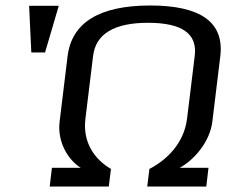

<svg xmlns="http://www.w3.org/2000/svg" viewBox="-20 -679 837 699"><path d="M524 -64 516 0H731L739 -68H634C686 -96 744 -162 753 -236L782 -474C797 -597 712 -659 527 -659C342 -659 241 -597 226 -474L197 -236C188 -161 229 -96 274 -68H169L161 0H376L384 -64C327 -97 280 -158 291 -247L319 -476C329 -556 396 -596 519 -596C643 -596 699 -556 689 -476L661 -247C650 -158 588 -97 524 -64ZM144 -488 194 -658H86L94 -488Z"/></svg>

Font: Gamestation Text
Style: Italic
Weight: 400
Designer: Jonas Hecksher
Foundry: Jonas Hecksher, Playtypeª, e-types AS
Version: Version 1.003